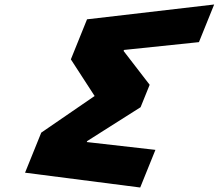

<svg xmlns="http://www.w3.org/2000/svg" viewBox="-20 -844 983 863"><path d="M874.2 -654.6 942.6 -823.8 371.2 -757.2 298.5 -577.2 405.3 -412.5 165.4 -247.8 92.6 -67.8 610.2 -1.2 678.6 -170.4 370 -205.5 371.9 -210 611.9 -362.1 652.7 -462.9 535.5 -615 537.3 -619.5Z"/></svg>

Font: Hussar
Style: BdWideOblFour
Weight: 700
Foundry: Cannot Into Space Fonts
Version: Version 2.00